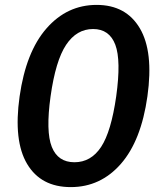

<svg xmlns="http://www.w3.org/2000/svg" viewBox="-20 -753 654 784"><path d="M269 11Q147 11 90.8 -83.5Q34.5 -178 60 -359Q86 -541.5 170 -637.2Q254 -733 374.5 -733Q494.5 -733 551 -637.5Q607.5 -542 582 -360Q556.5 -178.5 473.5 -83.8Q390.5 11 269 11ZM284 -90.5Q351.5 -90.5 392.8 -153Q434 -215.5 454.5 -359.5Q475 -506.5 450.8 -570.5Q426.5 -634.5 360 -634.5Q293 -634.5 250 -570Q207 -505.5 186.5 -359.5Q166.5 -216 191.5 -153.2Q216.5 -90.5 284 -90.5Z"/></svg>

Font: Public Sans SemiBold
Style: Italic
Weight: 600
Italic angle: -8°
Designer: The Public Sans project authors (U.S. Web Design System). Libre Franklin designed by Pablo Impallari and Rodrigo Fuenzal
Version: Version 1.007; ttfautohint (v1.8.1) -l 8 -r 50 -G 200 -x 14 